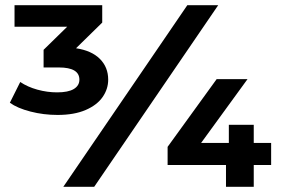

<svg xmlns="http://www.w3.org/2000/svg" viewBox="-20 -720 1084 740"><path d="M397 -413Q397 -377 375.5 -346Q354 -315 310 -296Q266 -277 202 -277Q148 -277 97.5 -290Q47 -303 18 -324L58 -404Q86 -385 124 -374.5Q162 -364 200 -364Q243 -364 264.5 -377Q286 -390 286 -413Q286 -460 207 -460H148V-528L239 -617H36V-700H374V-633L273 -534Q333 -525 365 -493Q397 -461 397 -413ZM702 -700H821L343 0H224ZM1025 -84H958V0H851V-84H626V-154L815 -415H934L755 -169H862V-239H958V-169H1025Z"/></svg>

Font: Montserrat-Bold
Style: Bold
Weight: 700
Version: Version 7.200